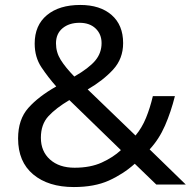

<svg xmlns="http://www.w3.org/2000/svg" viewBox="-20 -745 772 775"><path d="M304 -725Q384 -725 430.5 -684.5Q477 -644 477 -571Q477 -508 436.5 -464Q396 -420 334 -384L527 -198Q553 -229 569.5 -269.5Q586 -310 597 -357H686Q670 -293 646 -238Q622 -183 584 -142L730 0H611L524 -84Q477 -42 419 -16Q361 10 278 10Q175 10 114 -41Q53 -92 53 -186Q53 -263 94.5 -309.5Q136 -356 207 -396Q175 -432 147.5 -473Q120 -514 120 -569Q120 -643 169.5 -684Q219 -725 304 -725ZM301 -653Q259 -653 232.5 -631Q206 -609 206 -570Q206 -534 225 -503.5Q244 -473 280 -436Q339 -470 364.5 -500.5Q390 -531 390 -571Q390 -607 366 -630Q342 -653 301 -653ZM260 -341Q206 -309 175.5 -276Q145 -243 145 -189Q145 -134 182 -101Q219 -68 281 -68Q345 -68 391 -89Q437 -110 468 -139Z"/></svg>

Font: Noto Sans Ugaritic
Style: Regular
Weight: 400
Designer: Monotype Design Team
Foundry: Monotype Imaging Inc.
Version: Version 2.001; ttfautohint (v1.8.4.7-5d5b)